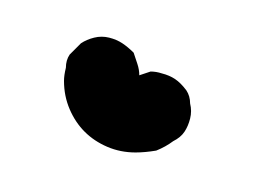

<svg xmlns="http://www.w3.org/2000/svg" viewBox="-20 -60 144 102"><path d="M60 -22Q63 -22 66 -21Q70 -20 73 -18Q76 -16 79 -12Q81 -9 81 -5Q82 -1 81 3Q80 7 78 10Q76 13 72 15Q68 18 63 20Q57 21 52 21Q44 21 37 18Q30 15 25 10Q20 5 17 -2Q14 -9 14 -17Q14 -20 15 -24Q15 -28 17 -31Q20 -34 23 -37Q26 -39 30 -40Q34 -41 38 -40Q42 -39 45 -37Q48 -35 51 -32Q52 -29 53 -26Q54 -23 54 -20Q57 -21 60 -22Z"/></svg>

Font: FRB American Cursive Dashed
Style: Bold Italic
Weight: 700
Italic angle: -25°
Version: Version 2.0;Modular Font Editor K font №1